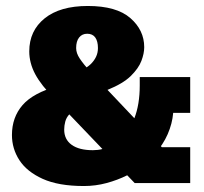

<svg xmlns="http://www.w3.org/2000/svg" viewBox="-20 -613 682 643"><path d="M261 10Q176 10 123 -14Q70 -38 45 -76.5Q20 -115 20 -161Q20 -220 55.5 -261Q91 -302 174 -325L184 -261L163 -282Q118 -327 98 -364.5Q78 -402 78 -441Q78 -510 129.5 -551.5Q181 -593 274 -593Q370 -593 416.5 -552.5Q463 -512 463 -455Q463 -434 453.5 -409Q444 -384 418 -358.5Q392 -333 340 -312L430 -217Q439 -240 443.5 -267.5Q448 -295 448 -326V-355H617V-235H560Q557 -199 541.5 -163.5Q526 -128 499 -99L496 -148L522 -120H617V0H431L406 -26Q374 -10 337 0Q300 10 261 10ZM195 -179Q195 -146 220 -128Q245 -110 291 -110Q299 -110 307.5 -111Q316 -112 323 -114L212 -230Q202 -219 198.5 -205.5Q195 -192 195 -179ZM235 -452Q235 -435 247 -417Q259 -399 282 -373L322 -330L256 -380Q272 -387 283.5 -398Q295 -409 301.5 -422.5Q308 -436 308 -452Q308 -475 299 -487.5Q290 -500 272 -500Q255 -500 245 -487.5Q235 -475 235 -452Z"/></svg>

Font: Rokkitt SemiBold Black
Style: Regular
Weight: 900
Version: Version 3.103